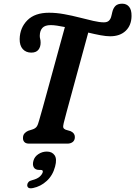

<svg xmlns="http://www.w3.org/2000/svg" viewBox="-20 -778 733 1040"><path d="M325 -111Q320.5 -93 323.2 -86.2Q326 -79.5 335.5 -75.5L362.5 -67.5Q385.5 -57 385.5 -36Q385.5 -18 374 -9Q362.5 0 345 0H138Q120 0 112 -8.8Q104 -17.5 104.5 -31Q104.5 -45.5 112.2 -54.8Q120 -64 132.5 -69.5L156 -77Q171.5 -82 178.8 -92.2Q186 -102.5 192 -126Q199 -149.5 211.8 -195.5Q224.5 -241.5 240.5 -300Q256.5 -358.5 273.5 -420.2Q290.5 -482 305.5 -537.2Q320.5 -592.5 331.5 -631.5Q309 -636 289.5 -639Q270 -642 255 -642Q223.5 -642 209.8 -627Q196 -612 195.5 -585.5Q195 -576.5 197.5 -567.8Q200 -559 200 -546.5Q200 -523.5 187.8 -508.2Q175.5 -493 149.5 -493Q120.5 -493 103.2 -512.2Q86 -531.5 86.5 -567Q88 -628 128.5 -668.5Q169 -709 245.5 -709Q285.5 -709 328 -701.2Q370.5 -693.5 411 -683Q451.5 -672.5 485.5 -664.8Q519.5 -657 542.5 -657Q559 -657 568 -664.2Q577 -671.5 581.5 -685Q584.5 -693.5 585.2 -699.2Q586 -705 588 -711.5Q593 -733.5 605.2 -745.8Q617.5 -758 642 -758Q665.5 -758 679.2 -741.5Q693 -725 692.5 -691.5Q692 -641 661 -611.2Q630 -581.5 576.5 -581.5Q555 -581.5 524 -587.2Q493 -593 458 -601.5Q446 -556.5 430.2 -499.5Q414.5 -442.5 398.2 -382.5Q382 -322.5 367 -267.8Q352 -213 340.8 -171.5Q329.5 -130 325 -111ZM193 142.5Q171.5 142.5 163.2 128.8Q155 115 161 93Q167 70.5 188 56.8Q209 43 233.5 43Q262 43 275.8 63Q289.5 83 278.5 124Q266 172 233.2 202Q200.5 232 159 240.5Q141 244 134 238.8Q127 233.5 127.5 224Q128 215.5 134.2 208.2Q140.5 201 154 198Q181.5 191 194.8 179Q208 167 211.5 155Q214.5 142.5 201 142.5Z"/></svg>

Font: Fraunces 144pt SuperSoft SemiBold
Style: Italic
Weight: 600
Italic angle: -16°
Version: Version 1.000;[b76b70a41]